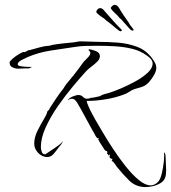

<svg xmlns="http://www.w3.org/2000/svg" viewBox="-20 -605 695 780"><path d="M469 -478Q465 -478 449.5 -491.5Q434 -505 417 -518Q413 -520 410 -523L403 -530Q402 -531 398 -533Q371 -551 371 -557Q371 -561 376 -566.5Q381 -572 387 -572Q396 -572 404 -561Q412 -551 426 -536Q440 -521 451 -508Q456 -502 464.5 -494Q473 -486 474 -484Q475 -483 475 -482Q475 -478 469 -478ZM516 -481Q512 -481 499 -496.5Q486 -512 471 -528Q467 -530 464 -534L458 -541Q457 -543 454 -545Q430 -567 430 -573Q431 -576 436.5 -581Q442 -586 448 -585Q457 -584 464 -572Q470 -561 481.5 -544Q493 -527 503 -513Q506 -506 513.5 -497Q521 -488 522 -486Q523 -485 523 -484Q522 -480 516 -481ZM572 155Q532 155 505 128.5Q478 102 455 73Q451 68 448 63Q445 58 441 54Q440 53 437 50.5Q434 48 434 47Q434 44 435.5 43.5Q437 43 437 41Q437 40 433 40Q431 40 428 37.5Q425 35 425 33Q425 31 425.5 29.5Q426 28 426 27Q426 27 426 25Q426 23 425 23Q422 23 422 24.5Q422 26 420 26Q418 26 418.5 24Q419 22 419 21Q419 20 417.5 20.5Q416 21 416 21Q415 21 415 20.5Q415 20 415 20Q415 15 415.5 16.5Q416 18 416 13Q416 9 412.5 8.5Q409 8 406 5Q405 3 398 -7Q391 -17 385 -27.5Q379 -38 379 -39Q379 -41 380 -41Q381 -41 381 -43Q381 -45 379 -44Q377 -43 376 -43L375 -44Q369 -50 365.5 -58Q362 -66 357 -73L309 -161Q304 -170 294 -187Q284 -204 272 -204Q269 -204 264 -202.5Q259 -201 259 -198L257 -199H256V-200H257Q263 -208 276.5 -213.5Q290 -219 299 -219Q310 -219 317 -211.5Q324 -204 334 -204Q336 -204 342 -205Q348 -206 349 -208Q354 -207 366.5 -210Q379 -213 385 -214Q396 -221 407.5 -223.5Q419 -226 430 -230Q446 -235 474 -247Q502 -259 531 -275Q560 -291 580 -309.5Q600 -328 600 -347Q600 -357 592.5 -365.5Q585 -374 577 -379Q550 -399 516 -407Q482 -415 446.5 -417Q411 -419 379 -419Q354 -419 330.5 -418.5Q307 -418 282 -414Q234 -407 185.5 -399.5Q137 -392 92 -373Q85 -370 68.5 -361.5Q52 -353 52 -344Q52 -338 64 -336Q76 -334 89.5 -333.5Q103 -333 108 -333V-331H105Q101 -327 93 -327Q85 -327 79 -327Q72 -327 66 -326.5Q60 -326 53 -326Q42 -326 30.5 -331.5Q19 -337 19 -351Q19 -356 31 -366.5Q43 -377 57.5 -385.5Q72 -394 77 -394L80 -393L98 -402L99 -401Q119 -406 139 -412Q159 -418 179 -419Q181 -420 184.5 -420Q188 -420 189 -422Q212 -426 234.5 -428.5Q257 -431 280 -433Q287 -434 294 -435.5Q301 -437 308 -437Q325 -437 343 -436Q361 -435 378 -435Q415 -435 457 -432Q499 -429 536.5 -415Q574 -401 598 -368Q604 -360 609.5 -350Q615 -340 615 -329Q615 -317 606.5 -301.5Q598 -286 586.5 -273Q575 -260 564 -255Q555 -251 545 -248.5Q535 -246 526 -243Q515 -239 505 -232Q495 -225 483 -221Q449 -208 409 -201.5Q369 -195 332 -195Q333 -188 339.5 -173Q346 -158 354 -143Q362 -128 366 -121Q376 -104 395 -71.5Q414 -39 438.5 -1.5Q463 36 490 70Q517 104 543.5 126Q570 148 592 148Q608 148 622 134Q631 125 637 101Q643 77 645.5 52Q648 27 646 15H648V16H649Q652 22 652.5 27.5Q653 33 653 39Q653 51 654 62.5Q655 74 655 86Q655 95 654 104Q653 113 649 121Q644 132 630 140Q616 148 600 151.5Q584 155 572 155ZM172 33Q151 33 135 16Q119 -1 119 -21Q119 -47 132.5 -74Q146 -101 159 -122.5Q172 -144 172 -152Q174 -154 178.5 -158.5Q183 -163 181 -164Q195 -186 209 -206.5Q223 -227 238 -246Q241 -251 243.5 -255Q246 -259 249 -263Q256 -272 263.5 -280.5Q271 -289 278 -298Q289 -312 299.5 -326Q310 -340 320 -354Q326 -361 336.5 -371Q347 -381 347 -390Q347 -395 343.5 -397.5Q340 -400 340 -404L342 -405Q353 -404 369.5 -397.5Q386 -391 386 -376Q386 -373 385 -372Q384 -363 373.5 -353Q363 -343 351 -334Q339 -325 332 -318Q309 -293 277.5 -255.5Q246 -218 216 -175Q186 -132 166 -88.5Q146 -45 146 -7Q146 1 149.5 11.5Q153 22 164 22Q169 18 185.5 7.5Q202 -3 217.5 -14.5Q233 -26 233 -30H235Q232 -22 226.5 -16Q221 -10 216 -3Q209 7 198 20Q187 33 172 33ZM469 -478Q465 -478 449.5 -491.5Q434 -505 417 -518Q413 -520 410 -523L403 -530Q402 -531 398 -533Q371 -551 371 -557Q371 -561 376 -566.5Q381 -572 387 -572Q396 -572 404 -561Q412 -551 426 -536Q440 -521 451 -508Q456 -502 464.5 -494Q473 -486 474 -484Q475 -483 475 -482Q475 -478 469 -478Z"/></svg>

Font: Qwitcher Grypen
Style: Regular
Weight: 400
Designer: Robert E. Leuschke
Foundry: Robert E. Leuschke
Version: Version 1.100; ttfautohint (v1.8.3)